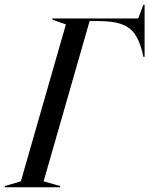

<svg xmlns="http://www.w3.org/2000/svg" viewBox="-73 -790 630 810"><path d="M-53 0V-5L15 -25L205 -687L148 -707V-712H510L532 -770H537V-550H532L527 -572Q515 -620 494.5 -648Q474 -676 438.5 -688.5Q403 -701 346 -701H305L111 -25L181 -5V0Z"/></svg>

Font: Nyght Serif Italic
Style: Regular
Weight: 400
Italic angle: -16°
Designer: Maksym Kobuzan
Version: Version 0.410